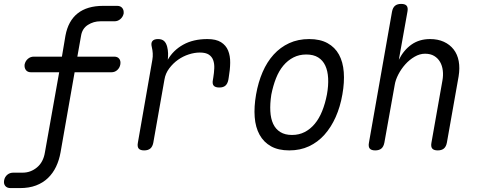

<svg xmlns="http://www.w3.org/2000/svg" viewBox="-63 -760 2483 983"><path d="M522 -470Q539 -470 547.5 -459Q556 -448 553 -430Q550 -413 537.5 -401.5Q525 -390 507 -390H319L247 20Q240 60 224 93.5Q208 127 182.5 151.5Q157 176 121.5 189.5Q86 203 39 203H-9Q-27 203 -36 192Q-45 181 -42 164Q-39 146 -26 135Q-13 124 5 124H53Q94 124 126.5 97Q159 70 167 20L240 -390H96Q78 -390 69.5 -401.5Q61 -413 63 -430Q67 -448 80 -459Q93 -470 110 -470H254L272 -577Q286 -653 334.5 -691.5Q383 -730 465 -730H537Q554 -730 563 -719Q572 -708 570 -690Q566 -673 553 -662Q540 -651 523 -651H451Q416 -651 387 -632.5Q358 -614 352 -577L333 -470Z M675 10Q655 10 647 0.5Q639 -9 643 -30L717 -454Q720 -470 719 -487Q718 -504 714 -520Q709 -540 717.5 -550Q726 -560 746 -560Q766 -560 777 -550Q788 -540 793 -520Q797 -504 797.5 -487.5Q798 -471 796 -454Q823 -502 874.5 -531Q926 -560 999 -560Q1043 -560 1068.5 -544Q1094 -528 1105 -501Q1116 -474 1115.5 -438.5Q1115 -403 1108 -363L1106 -351Q1102 -331 1091 -321.5Q1080 -312 1060 -312Q1039 -312 1031 -321.5Q1023 -331 1027 -351L1029 -363Q1033 -387 1034 -410.5Q1035 -434 1028.5 -452Q1022 -470 1006 -480.5Q990 -491 960 -491Q933 -491 903.5 -481.5Q874 -472 848.5 -454Q823 -436 803.5 -410Q784 -384 779 -353L722 -30Q718 -9 706.5 0.5Q695 10 675 10Z M1418 10Q1362 10 1324.5 -11Q1287 -32 1266 -70Q1245 -108 1241 -160.5Q1237 -213 1248 -276Q1259 -339 1281.5 -391Q1304 -443 1338 -480.5Q1372 -518 1417.5 -539Q1463 -560 1520 -560Q1576 -560 1614 -539Q1652 -518 1672.5 -480.5Q1693 -443 1697 -391Q1701 -339 1690 -277Q1679 -213 1655.5 -160.5Q1632 -108 1598 -70Q1564 -32 1519 -11Q1474 10 1418 10ZM1432 -69Q1468 -69 1497 -84Q1526 -99 1548.5 -126Q1571 -153 1586.5 -191.5Q1602 -230 1611 -277Q1619 -322 1617 -359.5Q1615 -397 1602.5 -424Q1590 -451 1566 -466Q1542 -481 1505 -481Q1469 -481 1439.5 -466Q1410 -451 1387.5 -424Q1365 -397 1350 -359Q1335 -321 1326 -275Q1319 -229 1321 -191Q1323 -153 1335.5 -126Q1348 -99 1372 -84Q1396 -69 1432 -69Z M1958 -326 1905 -30Q1901 -9 1889.5 0.5Q1878 10 1858 10Q1838 10 1830 0.5Q1822 -9 1826 -30L1944 -700Q1948 -721 1959.5 -730.5Q1971 -740 1991 -740Q2011 -740 2019 -730.5Q2027 -721 2023 -700L1979 -454Q2004 -504 2044 -532Q2084 -560 2139 -560Q2179 -560 2209.5 -546Q2240 -532 2259.5 -507Q2279 -482 2285.5 -447Q2292 -412 2285 -369L2225 -30Q2221 -9 2209.5 0.5Q2198 10 2178 10Q2158 10 2150 0.5Q2142 -9 2146 -30L2202 -347Q2207 -374 2204 -399Q2201 -424 2190 -443Q2179 -462 2160 -473.5Q2141 -485 2113 -485Q2086 -485 2059.5 -469.5Q2033 -454 2012 -430.5Q1991 -407 1976.5 -379Q1962 -351 1958 -326Z"/></svg>

Font: Maple Mono Light
Style: Italic
Weight: 300
Italic angle: -10°
Monospace: yes
Designer: subframe7536
Version: Version 7.000